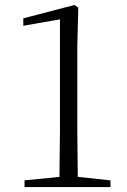

<svg xmlns="http://www.w3.org/2000/svg" viewBox="-20 -755 512 775"><path d="M219 0H426V-27L294 -41L292 -229V-567L296 -724L281 -735L74 -681V-651L222 -677V-229L220 -41L79 -27V0Z"/></svg>

Font: Noto Serif TC Light
Style: Regular
Weight: 300
Designer: Ryoko NISHIZUKA 西塚涼子 (kana & ideographs); Frank Grießhammer (Latin, Greek & Cyrillic); Wenlong ZHANG 张文龙 (bopomofo); San
Foundry: Adobe
Version: Version 2.001;hotconv 1.1.0;makeotfexe 2.6.0